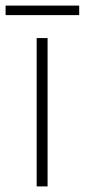

<svg xmlns="http://www.w3.org/2000/svg" viewBox="-42 -666 303 686"><path d="M241 -646H-22V-612H241ZM128 0V-530H89V0Z"/></svg>

Font: Noto Sans Canadian Aboriginal ExtraLight
Style: Regular
Weight: 200
Designer: Monotype Design Team, Typotheque's Kevin King
Foundry: Monotype Imaging Inc.
Version: Version 2.004